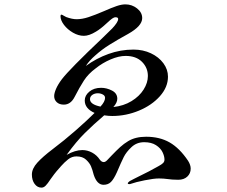

<svg xmlns="http://www.w3.org/2000/svg" viewBox="-20 -811 1040 879"><path d="M853 -39Q853 -17 837.5 -2.5Q822 12 796 12Q780 12 768.5 11Q757 10 750 9Q728 6 708 6Q684 6 642 14.5Q600 23 581 30Q576 32 571 32Q565 32 565 28Q565 25 574 18L597 6Q673 -31 705 -50Q720 -58 726.5 -64.5Q733 -71 733 -80Q733 -96 724 -114.5Q715 -133 694 -146.5Q673 -160 640 -160Q606 -160 582 -137.5Q558 -115 546.5 -92Q535 -69 515 -22Q501 9 488 22Q475 35 454 35Q424 35 409 -11Q403 -35 396.5 -50Q390 -65 374 -80Q358 -95 330 -95Q309 -95 292 -81.5Q275 -68 260 -51Q245 -34 239 -27Q231 -18 211 10Q198 30 189 39Q180 48 170 48Q151 48 138.5 31Q126 14 126 -12Q126 -39 151 -66.5Q176 -94 221 -128Q274 -168 326 -213.5Q378 -259 413 -294Q368 -314 368 -351Q368 -374 389 -391.5Q410 -409 443 -409Q468 -409 492.5 -396.5Q517 -384 517 -359Q517 -341 499 -321Q546 -326 582 -348Q618 -370 637.5 -401Q657 -432 657 -463Q657 -501 630 -528Q603 -555 555 -555Q524 -555 486.5 -539Q449 -523 418 -498Q384 -473 364 -442Q344 -411 322 -368Q304 -332 272 -332Q252 -332 240 -343Q228 -354 228 -371Q228 -384 236.5 -404Q245 -424 263 -448Q298 -494 450 -638L494 -681Q521 -710 521 -724Q521 -732 509 -732Q502 -732 493.5 -726Q485 -720 470 -706Q440 -678 419 -666Q388 -647 364 -647Q339 -647 314 -661.5Q289 -676 273 -697Q257 -718 257 -737Q257 -744 261 -744Q264 -744 271 -739.5Q278 -735 283 -733Q310 -723 331 -723Q356 -723 385 -732.5Q414 -742 456 -760Q492 -776 514.5 -783.5Q537 -791 554 -791Q584 -791 607.5 -772.5Q631 -754 631 -728Q631 -692 567 -656Q516 -628 481 -606Q446 -584 417 -558Q389 -534 373 -509Q421 -544 476.5 -564Q532 -584 591 -584Q635 -584 671 -567Q707 -550 728 -521.5Q749 -493 749 -460Q749 -412 712 -370.5Q675 -329 616 -304.5Q557 -280 494 -280Q477 -280 457 -283Q408 -241 368.5 -202Q329 -163 285 -102Q324 -124 357 -124Q380 -124 401.5 -112.5Q423 -101 437 -80Q445 -69 455 -69Q462 -69 470 -77L490 -98Q513 -122 530 -137.5Q547 -153 567 -165Q600 -185 649 -185Q711 -185 756.5 -159Q802 -133 841 -75Q853 -56 853 -39ZM440 -323Q461 -346 461 -363Q461 -373 450.5 -378.5Q440 -384 428 -384Q413 -384 402.5 -376.5Q392 -369 392 -357Q392 -333 440 -323Z"/></svg>

Font: Shippori Mincho SemiBold
Style: Regular
Weight: 600
Designer: FONTDASU
Foundry: FONTDASU / Google Inc. / but / Adobe
Version: Version 3.110; ttfautohint (v1.8.3)